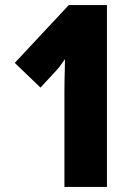

<svg xmlns="http://www.w3.org/2000/svg" viewBox="-20 -734 535 754"><path d="M400 0H233V-376Q233 -399 233.5 -420.5Q234 -442 234.5 -462.5Q235 -483 235 -502Q228 -492 220 -480.5Q212 -469 201 -457L139 -390L38 -487L250 -714H400Z"/></svg>

Font: Noto Sans Khmer ExtraCondensed Black
Style: Regular
Weight: 900
Width: 2
Designer: Danh Hong and the Monotype Design Team
Foundry: Monotype Imaging Inc.
Version: Version 2.004